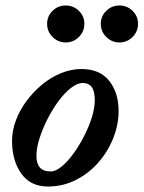

<svg xmlns="http://www.w3.org/2000/svg" viewBox="-20 -668 524 701"><path d="M155 13Q91 13 57.5 -34.5Q24 -82 24 -154Q24 -191 38 -228.5Q52 -266 77 -299.5Q102 -333 134 -359.5Q166 -386 203 -401Q240 -416 277 -416Q345 -416 379 -372.5Q413 -329 413 -263Q413 -212 393 -162.5Q373 -113 338 -73.5Q303 -34 256 -10.5Q209 13 155 13ZM165 -42Q183 -42 205 -60Q227 -78 248 -107Q269 -136 287 -171Q305 -206 315.5 -240Q326 -274 326 -302Q326 -335 315 -350Q304 -365 282 -365Q262 -365 238.5 -346.5Q215 -328 193 -298Q171 -268 153 -232.5Q135 -197 124 -162Q113 -127 113 -99Q113 -71 125.5 -56.5Q138 -42 165 -42ZM220 -513Q192 -513 172 -533Q152 -553 152 -581Q152 -609 172 -628.5Q192 -648 220 -648Q248 -648 268 -628.5Q288 -609 288 -581Q288 -553 268 -533Q248 -513 220 -513ZM416 -513Q388 -513 368 -533Q348 -553 348 -581Q348 -609 368 -628.5Q388 -648 416 -648Q444 -648 464 -628.5Q484 -609 484 -581Q484 -553 464 -533Q444 -513 416 -513Z"/></svg>

Font: Junicode VF
Style: Italic
Weight: 400
Italic angle: -11°
Designer: Peter S. Baker
Version: Version 2.209